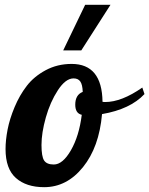

<svg xmlns="http://www.w3.org/2000/svg" viewBox="-20 -770 619 796"><path d="M3 -152Q3 -189 11.5 -233Q20 -277 40.5 -326Q61 -375 91 -414Q121 -453 169.5 -479Q218 -505 277 -505Q403 -505 405 -348Q409 -347 416 -347Q484 -347 570 -407L579 -380Q520 -317 403 -297Q391 -160 324 -77Q257 6 163 6Q89 6 46 -32Q3 -70 3 -152ZM152 -169Q152 -121 163 -104.5Q174 -88 203 -88Q240 -88 274 -147Q308 -206 319 -294Q292 -300 292 -336Q292 -377 323 -389Q322 -419 313 -432Q304 -445 285 -445Q252 -445 220 -396Q188 -347 170 -283Q152 -219 152 -169ZM242 -561 333 -750H438L317 -561Z"/></svg>

Font: Lobster Two
Style: Bold Italic
Weight: 700
Designer: Pablo Impallari
Foundry: Pablo Impallari. www.impallari.com
Version: Version 1.006